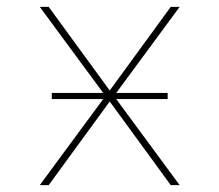

<svg xmlns="http://www.w3.org/2000/svg" viewBox="-20 -540 640 560"><path d="M96 0 281 -251H131V-269H281L96 -520H122L300 -276L478 -520H504L319 -269H469V-251H319L504 0H478L300 -244L122 0Z"/></svg>

Font: Iosevka Aile Thin
Style: Regular
Weight: 100
Designer: Belleve Invis
Foundry: Belleve Invis
Version: Version 31.1.0; ttfautohint (v1.8.4)